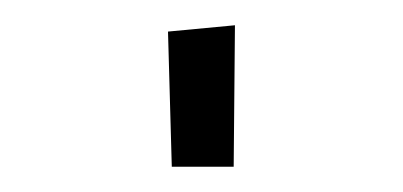

<svg xmlns="http://www.w3.org/2000/svg" viewBox="-20 -133 319 152"><path d="M165 -1H116L113 -108L166 -113Z"/></svg>

Font: Truculenta ExtraLight
Style: Regular
Weight: 250
Version: Version 1.002